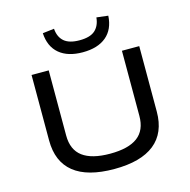

<svg xmlns="http://www.w3.org/2000/svg" viewBox="-133 -1082 1208 1221"><g transform="rotate(-15 471.0 -471.5)"><path d="M471 9Q294 9 205 -62.5Q116 -134 116 -274V-705H229V-276Q229 -182 289.5 -137Q350 -92 470 -92Q591 -92 651 -137Q711 -182 711 -276V-705H825V-274Q825 -134 735.5 -62.5Q646 9 471 9ZM469 -760Q371 -760 315 -807Q259 -854 254 -943L330 -952Q334 -897 367.5 -868Q401 -839 469 -839Q539 -839 571.5 -868.5Q604 -898 609 -952L685 -943Q680 -854 624 -807Q568 -760 469 -760Z"/></g></svg>

Font: Nunito Sans 7pt Expanded Medium
Style: Regular
Weight: 500
Width: 7
Designer: Vernon Adams
Foundry: Vernon Adams
Version: Version 3.101;gftools[0.9.27]